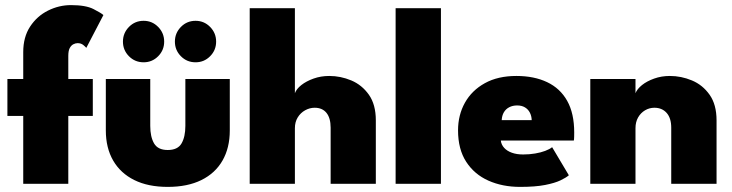

<svg xmlns="http://www.w3.org/2000/svg" viewBox="-20 -720 2867 752"><path d="M9 -410.5H71V-516Q71 -575 98 -616Q125 -657 168 -678.5Q211 -700 258 -700Q316 -700 346.2 -684.5Q376.5 -669 385 -661L318 -532.5Q315.5 -536 306.5 -543.5Q297.5 -551 284 -551Q275.5 -551 267 -546.5Q258.5 -542 253 -531.5Q247.5 -521 247.5 -501V-410.5H343.5V-266H247.5V0H71V-266H9Z M568.5 -227Q568.5 -184 583.5 -158.2Q598.5 -132.5 637 -132.5Q676 -132.5 691 -158.2Q706 -184 706 -227V-410.5H880V-209Q880 -141 851.5 -91.2Q823 -41.5 768.8 -14.8Q714.5 12 637 12Q560 12 506 -14.8Q452 -41.5 423.2 -91.2Q394.5 -141 394.5 -209V-410.5H568.5ZM746 -476Q712 -476 688.5 -499.8Q665 -523.5 665 -557Q665 -590.5 688.5 -614.5Q712 -638.5 746 -638.5Q779.5 -638.5 803 -614.5Q826.5 -590.5 826.5 -557Q826.5 -523.5 803 -499.8Q779.5 -476 746 -476ZM542.5 -476Q508.5 -476 485 -499.8Q461.5 -523.5 461.5 -557Q461.5 -590.5 485 -614.5Q508.5 -638.5 542.5 -638.5Q576 -638.5 599.5 -614.5Q623 -590.5 623 -557Q623 -523.5 599.5 -499.8Q576 -476 542.5 -476Z M1269.5 -422.5Q1314 -422.5 1355.8 -405Q1397.5 -387.5 1424.8 -349Q1452 -310.5 1452 -248.5V0H1275V-220Q1275 -257.5 1258.8 -277.8Q1242.5 -298 1212.5 -298Q1193 -298 1175 -288Q1157 -278 1146 -260Q1135 -242 1135 -218V0H958V-688H1135V-355Q1141 -371.5 1160.2 -386.8Q1179.5 -402 1208 -412.2Q1236.5 -422.5 1269.5 -422.5Z M1707 0H1529.5V-688H1707Z M1941.5 -169.5Q1943.5 -153 1954.8 -140.8Q1966 -128.5 1984.8 -121.8Q2003.5 -115 2029 -115Q2054 -115 2076 -118.8Q2098 -122.5 2115.2 -129Q2132.5 -135.5 2142.5 -143.5L2208 -33.5Q2197 -24 2175 -13.5Q2153 -3 2114.8 4.5Q2076.5 12 2017 12Q1948 12 1893 -12.5Q1838 -37 1806 -86.2Q1774 -135.5 1774 -209.5Q1774 -269.5 1801 -317.8Q1828 -366 1879 -394.2Q1930 -422.5 2002.5 -422.5Q2072 -422.5 2123 -398.2Q2174 -374 2201.5 -325Q2229 -276 2229 -201Q2229 -197 2228.8 -185Q2228.5 -173 2227.5 -169.5ZM2062.5 -249.5Q2062 -266 2055.2 -279Q2048.5 -292 2036 -299.5Q2023.5 -307 2005.5 -307Q1988 -307 1974.5 -300Q1961 -293 1953.5 -280.2Q1946 -267.5 1945 -249.5Z M2603.5 -422.5Q2648 -422.5 2690 -405Q2732 -387.5 2759.2 -349Q2786.5 -310.5 2786.5 -248.5V0H2609V-220Q2609 -257.5 2591 -277.8Q2573 -298 2543 -298Q2523.5 -298 2506.5 -288Q2489.5 -278 2479.2 -260Q2469 -242 2469 -218V0H2292V-410.5H2469V-355Q2475.5 -371.5 2494.5 -386.8Q2513.5 -402 2542 -412.2Q2570.5 -422.5 2603.5 -422.5Z"/></svg>

Font: League Spartan Thin ExtraBold
Style: Regular
Weight: 800
Version: Version 2.002